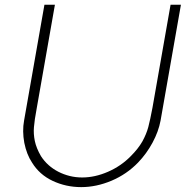

<svg xmlns="http://www.w3.org/2000/svg" viewBox="-20 -770 780 806"><path d="M654 -263.5Q645.5 -218 620.5 -171.5Q595.5 -125 559.5 -87.5Q512 -38.5 448.5 -11.5Q384.5 15.5 321 15.5Q256.5 15.5 200.5 -11Q145.5 -37 114.5 -87.5Q92 -121 82 -170.5Q73 -220 81 -263.5L166.5 -750H210.5L134.5 -317.5Q124.5 -264 122.5 -236.5Q120 -208 126.2 -178Q132.5 -148 152 -114.5Q165.5 -93.5 184 -77Q202.5 -60.5 225 -49Q247.5 -37.5 272.8 -31.2Q298 -25 325 -25Q378.5 -25 433.5 -49Q488.5 -73 529 -114.5Q560 -145.5 577.5 -176Q586 -191.5 592.2 -206.5Q598.5 -221.5 602.5 -236.5Q606.5 -251.5 610.8 -271.8Q615 -292 620 -317.5L696 -750H739.5Z"/></svg>

Font: Russisch Sans ExtraLight
Style: Italic
Weight: 200
Width: 4
Italic angle: -10°
Designer: Michael Sharanda (font) & Cristiano Sobral (main changes)
Foundry: Michael Sharanda
Version: Version 2.00;September 8, 2020;FontCreator 13.0.0.2681 64-bi